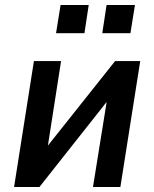

<svg xmlns="http://www.w3.org/2000/svg" viewBox="-20 -744 614 764"><path d="M36 0 115 -501H223L166 -135H147L438 -501H538L459 0H350L409 -367H427L137 0ZM387 -612 404 -724H517L499 -612ZM203 -612 221 -724H333L316 -612Z"/></svg>

Font: Nunito Sans 7pt Condensed
Style: Bold Italic
Weight: 700
Width: 3
Italic angle: -9°
Designer: Vernon Adams
Foundry: Vernon Adams
Version: Version 3.101;gftools[0.9.27]